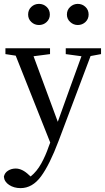

<svg xmlns="http://www.w3.org/2000/svg" viewBox="-24 -717 542 990"><path d="M315 -438V-468H497V-438L443 -428L278 10Q232 132 187.5 192.5Q143 253 82 253Q48 253 23 236.5Q-2 220 -4 194Q0 174 17.5 163Q35 152 57 152Q91 152 126 186L134 193Q166 167 188.5 126.5Q211 86 227 39L235 18L57 -430L4 -438V-468H234V-438L149 -427L274 -89L335 -259L396 -427ZM177 -588Q154 -588 137.5 -603.5Q121 -619 121 -642Q121 -666 137.5 -681.5Q154 -697 177 -697Q200 -697 216.5 -681.5Q233 -666 233 -642Q233 -619 216.5 -603.5Q200 -588 177 -588ZM377 -588Q355 -588 338 -603.5Q321 -619 321 -642Q321 -666 338 -681.5Q355 -697 377 -697Q400 -697 416.5 -681.5Q433 -666 433 -642Q433 -619 416.5 -603.5Q400 -588 377 -588Z"/></svg>

Font: Source Serif 4 Subhead
Style: Regular
Weight: 400
Designer: Frank Grießhammer
Foundry: Adobe Systems Incorporated
Version: Version 4.004;hotconv 1.0.117;makeotfexe 2.5.65602